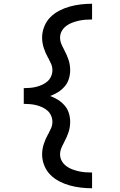

<svg xmlns="http://www.w3.org/2000/svg" viewBox="-20 -853 640 1026"><path d="M472 153Q442 153 412 149.5Q382 146 353 138Q324 130 297 116Q270 102 249 81Q228 60 216.5 31Q205 2 205 -28Q205 -56 214 -83.5Q223 -111 237 -136L238 -137Q246 -152 253 -168Q260 -184 260 -202Q260 -219 253 -235Q246 -251 233.5 -262Q221 -273 205.5 -280Q190 -287 174 -291Q158 -295 141 -296.5Q124 -298 107 -298V-382Q124 -382 141 -383.5Q158 -385 174 -389Q190 -393 205.5 -400Q221 -407 233.5 -418Q246 -429 253 -445Q260 -461 260 -478Q260 -496 253 -512Q246 -528 238 -543L237 -544Q223 -569 214 -596.5Q205 -624 205 -652Q205 -682 216.5 -711Q228 -740 249 -761Q270 -782 297 -796Q324 -810 353 -818Q382 -826 412 -829.5Q442 -833 472 -833V-749Q453 -749 435 -747.5Q417 -746 399.5 -742Q382 -738 365 -731.5Q348 -725 333.5 -714Q319 -703 310 -687Q301 -671 301 -652Q301 -635 307.5 -619Q314 -603 323 -587V-586Q337 -561 346 -534Q355 -507 355 -478Q355 -455 348 -432Q341 -409 325.5 -391Q310 -373 290 -360.5Q270 -348 248 -340Q270 -332 290 -319.5Q310 -307 325.5 -289Q341 -271 348 -248Q355 -225 355 -202Q355 -173 346 -146Q337 -119 323 -94V-93Q314 -77 307.5 -61Q301 -45 301 -28Q301 -9 310 7Q319 23 333.5 34Q348 45 365 51.5Q382 58 399.5 62Q417 66 435 67.5Q453 69 472 69Z"/></svg>

Font: Iosevka Aile Medium
Style: Regular
Weight: 500
Designer: Belleve Invis
Foundry: Belleve Invis
Version: Version 27.3.5; ttfautohint (v1.8.4)